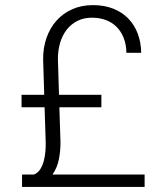

<svg xmlns="http://www.w3.org/2000/svg" viewBox="-20 -741 640 761"><path d="M215.3 -315.9 219.7 -179.2Q220.2 -144 213.4 -109.6Q206.5 -75.2 188 -49.3H553.2V0H67.4V-49.3H114.7Q129.9 -55.2 139.4 -70.1Q148.9 -85 153.8 -104Q158.7 -123 160.2 -143.1Q161.6 -163.1 161.1 -179.2L156.7 -315.9H65.4V-365.2H155.3L150.9 -507.3Q150.9 -552.7 164.6 -591.6Q178.2 -630.4 203.9 -659.2Q229.5 -688 266.1 -704.3Q302.7 -720.7 348.6 -720.7Q393.1 -720.7 428.5 -706.8Q463.9 -692.9 488.3 -667.7Q512.7 -642.6 525.9 -607.9Q539.1 -573.2 539.6 -531.7H481Q480.5 -564.5 470.2 -590.6Q460 -616.7 442.1 -634.5Q424.3 -652.3 399.4 -661.6Q374.5 -670.9 344.2 -670.9Q312 -670.9 286.9 -658.2Q261.7 -645.5 244.4 -623.3Q227.1 -601.1 218.3 -571.3Q209.5 -541.5 209.5 -507.3L213.9 -365.2H381.8V-315.9Z"/></svg>

Font: Roboto Mono Light
Style: Regular
Weight: 300
Designer: Google
Version: Version 2.000985; 2015; ttfautohint (v1.3)